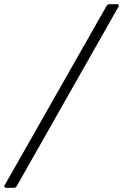

<svg xmlns="http://www.w3.org/2000/svg" viewBox="-83 -783 586 914"><path d="M-54 111Q-60 111 -62 107.5Q-64 104 -61 99L425 -756Q430 -763 437 -763H474Q480 -763 482 -759.5Q484 -756 481 -751L-4 104Q-9 111 -16 111Z"/></svg>

Font: Open Sauce Two Light Italic
Style: Regular
Weight: 300
Italic angle: -10°
Designer: Alfredo Marco Pradil
Foundry: Creative Sauce Fz LLC
Version: Version 1.477